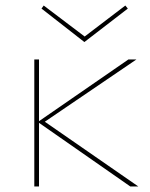

<svg xmlns="http://www.w3.org/2000/svg" viewBox="-20 -674 542 694"><path d="M285 -522 130 -643 138 -654 286 -542 433 -654 442 -643ZM451 0 121 -230V0H104V-459H121V-236L444 -459H473L142 -234L480 0Z"/></svg>

Font: Ysabeau SC Thin
Style: Regular
Weight: 200
Designer: Christian Thalmann (Catharsis Fonts)
Version: Version 0.003